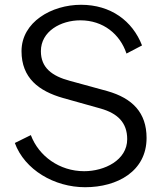

<svg xmlns="http://www.w3.org/2000/svg" viewBox="-20 -771 694 803"><path d="M336 12C471 12 593 -55 593 -194C593 -300 534 -360 429 -390L272 -433C197 -453 151 -488 151 -557C151 -640 234 -686 316 -686C412 -686 482 -628 509 -547L574 -581C534 -684 443 -751 319 -751C196 -751 70 -679 70 -557C70 -445 142 -390 244 -361L401 -317C471 -297 512 -259 512 -189C512 -101 417 -55 332 -55C229 -55 142 -118 109 -206L42 -173C83 -61 207 12 336 12Z"/></svg>

Font: Cheyenne Sans Light
Style: Regular
Weight: 300
Designer: The Public Sans project authors (U.S. Web Design System), Libre Franklin designed by Pablo Impallari and Rodrigo Fuenzal
Foundry: The Cheyenne Sans Project Authors
Version: Version 2.007